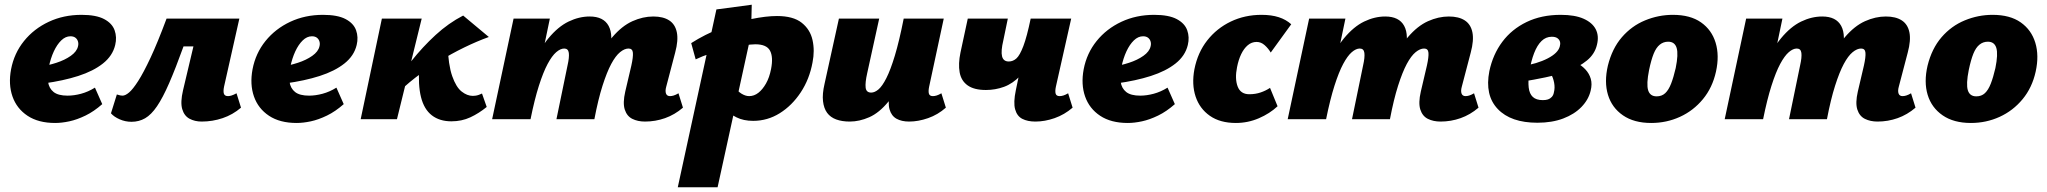

<svg xmlns="http://www.w3.org/2000/svg" viewBox="-20 -506 8690 815"><path d="M214 16Q143 16 97 -14.5Q51 -45 33 -96.5Q15 -148 27 -212Q40 -280 82 -332Q124 -384 187 -413.5Q250 -443 326 -443Q388 -443 422 -425Q456 -407 466.5 -377.5Q477 -348 469 -315Q458 -269 417 -236.5Q376 -204 312 -183.5Q248 -163 167 -152L150 -223Q184 -228 219.5 -239.5Q255 -251 280.5 -269Q306 -287 311 -309Q314 -320 311 -330Q308 -340 300 -346Q292 -352 279 -352Q258 -352 240 -334.5Q222 -317 208.5 -288Q195 -259 187 -221Q180 -186 184 -158.5Q188 -131 207.5 -115.5Q227 -100 267 -100Q294 -100 324 -108Q354 -116 383 -134L414 -64Q379 -33 343 -15.5Q307 2 274.5 9Q242 16 214 16Z M538 11Q512 11 488 0.5Q464 -10 451 -25L476 -105Q485 -102 490.5 -101Q496 -100 500 -100Q512 -100 528 -113.5Q544 -127 566.5 -162Q589 -197 619 -261Q649 -325 687 -427H891L873 -309H759Q725 -215 698 -153Q671 -91 646.5 -55Q622 -19 596 -4Q570 11 538 11ZM836 10Q807 10 784.5 -2Q762 -14 753.5 -43Q745 -72 757 -123L829 -427H996L931 -138Q927 -118 930.5 -108Q934 -98 948 -98Q954 -98 962.5 -100.5Q971 -103 984 -110L1003 -49Q968 -19 925 -4.5Q882 10 836 10Z M1239 16Q1168 16 1122 -14.5Q1076 -45 1058 -96.5Q1040 -148 1052 -212Q1065 -280 1107 -332Q1149 -384 1212 -413.5Q1275 -443 1351 -443Q1413 -443 1447 -425Q1481 -407 1491.5 -377.5Q1502 -348 1494 -315Q1483 -269 1442 -236.5Q1401 -204 1337 -183.5Q1273 -163 1192 -152L1175 -223Q1209 -228 1244.5 -239.5Q1280 -251 1305.5 -269Q1331 -287 1336 -309Q1339 -320 1336 -330Q1333 -340 1325 -346Q1317 -352 1304 -352Q1283 -352 1265 -334.5Q1247 -317 1233.5 -288Q1220 -259 1212 -221Q1205 -186 1209 -158.5Q1213 -131 1232.5 -115.5Q1252 -100 1292 -100Q1319 -100 1349 -108Q1379 -116 1408 -134L1439 -64Q1404 -33 1368 -15.5Q1332 2 1299.5 9Q1267 16 1239 16Z M1659 -101 1635 -123Q1678 -186 1726 -246.5Q1774 -307 1829 -357.5Q1884 -408 1946 -440L2055 -349Q2005 -331 1950.5 -304.5Q1896 -278 1842.5 -245Q1789 -212 1742 -175.5Q1695 -139 1659 -101ZM1511 0 1601 -427H1770L1665 0ZM1896 9Q1846 9 1813 -16.5Q1780 -42 1767 -94Q1754 -146 1760 -226L1880 -314Q1883 -230 1899.5 -183Q1916 -136 1939.5 -117.5Q1963 -99 1987 -99Q1993 -99 1999.5 -100Q2006 -101 2013 -103.5Q2020 -106 2026 -109L2046 -52Q2013 -25 1976.5 -8Q1940 9 1896 9Z M2718 10Q2687 10 2664 -1.5Q2641 -13 2632 -41Q2623 -69 2634 -117L2660 -228Q2668 -264 2666.5 -282Q2665 -300 2648 -300Q2631 -300 2612 -284.5Q2593 -269 2574.5 -234.5Q2556 -200 2537.5 -142Q2519 -84 2503 0H2444Q2469 -130 2503.5 -215Q2538 -300 2579 -348Q2620 -396 2664.5 -416Q2709 -436 2753 -436Q2795 -436 2820.5 -419.5Q2846 -403 2853 -369Q2860 -335 2846 -283L2808 -138Q2803 -120 2807 -109Q2811 -98 2824 -98Q2831 -98 2839.5 -100.5Q2848 -103 2860 -110L2879 -49Q2844 -19 2803 -4.5Q2762 10 2718 10ZM2069 0 2160 -427H2314L2225 0ZM2176 0Q2200 -126 2233.5 -210Q2267 -294 2308 -343.5Q2349 -393 2393.5 -414.5Q2438 -436 2483 -436Q2542 -436 2563.5 -396Q2585 -356 2566 -283L2497 0H2342L2389 -228Q2397 -263 2394.5 -281.5Q2392 -300 2375 -300Q2359 -300 2341 -284.5Q2323 -269 2304.5 -234.5Q2286 -200 2267.5 -142Q2249 -84 2232 0Z M2857 289 3021 -466 3171 -486 3168 -360 3026 289ZM3177 7Q3136 7 3106 -8Q3076 -23 3056.5 -45Q3037 -67 3028 -89L3094 -143Q3109 -120 3126.5 -109Q3144 -98 3160 -98Q3181 -98 3199 -112Q3217 -126 3231.5 -151.5Q3246 -177 3253 -213Q3263 -264 3248.5 -291Q3234 -318 3186 -318Q3168 -318 3137 -313Q3106 -308 3069.5 -299.5Q3033 -291 2997.5 -279.5Q2962 -268 2933 -254L2914 -323Q2972 -360 3038.5 -386Q3105 -412 3168.5 -425Q3232 -438 3278 -438Q3347 -438 3383 -409.5Q3419 -381 3429 -336Q3439 -291 3429 -241Q3416 -170 3379 -114Q3342 -58 3290 -25.5Q3238 7 3177 7Z M3587 10Q3554 10 3529.5 1Q3505 -8 3491 -27Q3477 -46 3473.5 -76.5Q3470 -107 3480 -150L3541 -427H3712L3661 -195Q3652 -155 3654.5 -134Q3657 -113 3678 -113Q3693 -113 3709 -126.5Q3725 -140 3742.5 -174.5Q3760 -209 3778.5 -270Q3797 -331 3816 -427H3884Q3858 -293 3824 -207.5Q3790 -122 3751 -74.5Q3712 -27 3670 -8.5Q3628 10 3587 10ZM3839 10Q3807 10 3785.5 -2Q3764 -14 3756 -41.5Q3748 -69 3758 -117L3821 -427H3986L3924 -138Q3920 -119 3923 -108.5Q3926 -98 3940 -98Q3947 -98 3955.5 -100.5Q3964 -103 3976 -110L3995 -49Q3961 -19 3919.5 -4.5Q3878 10 3839 10Z M4165 -124Q4115 -124 4087.5 -143.5Q4060 -163 4053.5 -199Q4047 -235 4057 -283L4088 -427H4258L4239 -335Q4228 -289 4233.5 -267Q4239 -245 4262 -245Q4280 -245 4294.5 -258Q4309 -271 4324 -310.5Q4339 -350 4355 -427H4419Q4398 -337 4371 -278Q4344 -219 4311.5 -185Q4279 -151 4242 -137.5Q4205 -124 4165 -124ZM4375 10Q4342 10 4319.5 -1.5Q4297 -13 4289 -42Q4281 -71 4292 -123L4355 -427H4527L4462 -138Q4458 -119 4461 -108.5Q4464 -98 4478 -98Q4485 -98 4493.5 -100.5Q4502 -103 4514 -110L4533 -49Q4498 -19 4456.5 -4.5Q4415 10 4375 10Z M4767 16Q4696 16 4650 -14.5Q4604 -45 4586 -96.5Q4568 -148 4580 -212Q4593 -280 4635 -332Q4677 -384 4740 -413.5Q4803 -443 4879 -443Q4941 -443 4975 -425Q5009 -407 5019.5 -377.5Q5030 -348 5022 -315Q5011 -269 4970 -236.5Q4929 -204 4865 -183.5Q4801 -163 4720 -152L4703 -223Q4737 -228 4772.5 -239.5Q4808 -251 4833.5 -269Q4859 -287 4864 -309Q4867 -320 4864 -330Q4861 -340 4853 -346Q4845 -352 4832 -352Q4811 -352 4793 -334.5Q4775 -317 4761.5 -288Q4748 -259 4740 -221Q4733 -186 4737 -158.5Q4741 -131 4760.5 -115.5Q4780 -100 4820 -100Q4847 -100 4877 -108Q4907 -116 4936 -134L4967 -64Q4932 -33 4896 -15.5Q4860 2 4827.5 9Q4795 16 4767 16Z M5226 16Q5159 16 5115.5 -14.5Q5072 -45 5055 -96.5Q5038 -148 5050 -212Q5064 -283 5104.5 -334.5Q5145 -386 5204.5 -414.5Q5264 -443 5335 -443Q5377 -443 5408 -433Q5439 -423 5461 -403L5374 -283Q5364 -300 5348.5 -314Q5333 -328 5314 -328Q5293 -328 5276.5 -314Q5260 -300 5248.5 -276Q5237 -252 5231 -221Q5221 -172 5233.5 -139Q5246 -106 5283 -106Q5309 -106 5331 -113.5Q5353 -121 5371 -133L5403 -55Q5370 -24 5323.5 -4Q5277 16 5226 16Z M6095 10Q6064 10 6041 -1.5Q6018 -13 6009 -41Q6000 -69 6011 -117L6037 -228Q6045 -264 6043.5 -282Q6042 -300 6025 -300Q6008 -300 5989 -284.5Q5970 -269 5951.5 -234.5Q5933 -200 5914.5 -142Q5896 -84 5880 0H5821Q5846 -130 5880.5 -215Q5915 -300 5956 -348Q5997 -396 6041.5 -416Q6086 -436 6130 -436Q6172 -436 6197.5 -419.5Q6223 -403 6230 -369Q6237 -335 6223 -283L6185 -138Q6180 -120 6184 -109Q6188 -98 6201 -98Q6208 -98 6216.5 -100.5Q6225 -103 6237 -110L6256 -49Q6221 -19 6180 -4.5Q6139 10 6095 10ZM5446 0 5537 -427H5691L5602 0ZM5553 0Q5577 -126 5610.5 -210Q5644 -294 5685 -343.5Q5726 -393 5770.5 -414.5Q5815 -436 5860 -436Q5919 -436 5940.5 -396Q5962 -356 5943 -283L5874 0H5719L5766 -228Q5774 -263 5771.5 -281.5Q5769 -300 5752 -300Q5736 -300 5718 -284.5Q5700 -269 5681.5 -234.5Q5663 -200 5644.5 -142Q5626 -84 5609 0Z M6506 15Q6393 15 6337.5 -43.5Q6282 -102 6302 -204Q6317 -275 6357 -328.5Q6397 -382 6460 -412.5Q6523 -443 6605 -443Q6665 -443 6702 -426.5Q6739 -410 6753.5 -382Q6768 -354 6759 -317Q6750 -277 6716.5 -249.5Q6683 -222 6636.5 -205Q6590 -188 6539.5 -177.5Q6489 -167 6445 -160L6440 -225Q6505 -235 6549.5 -258Q6594 -281 6601 -309Q6604 -319 6602 -328Q6600 -337 6591.5 -343.5Q6583 -350 6567 -350Q6542 -350 6523.5 -332Q6505 -314 6492 -280.5Q6479 -247 6471 -199Q6466 -161 6469 -134.5Q6472 -108 6486.5 -94.5Q6501 -81 6529 -81Q6542 -81 6551 -84Q6560 -87 6567 -94.5Q6574 -102 6576 -114Q6581 -133 6577 -154.5Q6573 -176 6563.5 -192.5Q6554 -209 6544 -212L6620 -259Q6647 -253 6670 -241Q6693 -229 6709.5 -211.5Q6726 -194 6732.5 -171.5Q6739 -149 6732 -121Q6723 -83 6693 -52Q6663 -21 6615.5 -3Q6568 15 6506 15Z M6989 16Q6916 16 6869 -16.5Q6822 -49 6805.5 -103.5Q6789 -158 6805 -227Q6823 -300 6864.5 -348Q6906 -396 6963 -419.5Q7020 -443 7081 -443Q7155 -443 7200.5 -411Q7246 -379 7262.5 -324.5Q7279 -270 7264 -202Q7249 -134 7208.5 -85Q7168 -36 7111 -10Q7054 16 6989 16ZM7012 -97Q7034 -97 7048.5 -110.5Q7063 -124 7073.5 -151Q7084 -178 7093 -217Q7105 -276 7097 -302.5Q7089 -329 7061 -329Q7041 -329 7025.5 -316.5Q7010 -304 6999.5 -278Q6989 -252 6980 -209Q6968 -149 6976 -123Q6984 -97 7012 -97Z M7950 10Q7919 10 7896 -1.5Q7873 -13 7864 -41Q7855 -69 7866 -117L7892 -228Q7900 -264 7898.5 -282Q7897 -300 7880 -300Q7863 -300 7844 -284.5Q7825 -269 7806.5 -234.5Q7788 -200 7769.5 -142Q7751 -84 7735 0H7676Q7701 -130 7735.5 -215Q7770 -300 7811 -348Q7852 -396 7896.5 -416Q7941 -436 7985 -436Q8027 -436 8052.5 -419.5Q8078 -403 8085 -369Q8092 -335 8078 -283L8040 -138Q8035 -120 8039 -109Q8043 -98 8056 -98Q8063 -98 8071.5 -100.5Q8080 -103 8092 -110L8111 -49Q8076 -19 8035 -4.5Q7994 10 7950 10ZM7301 0 7392 -427H7546L7457 0ZM7408 0Q7432 -126 7465.5 -210Q7499 -294 7540 -343.5Q7581 -393 7625.5 -414.5Q7670 -436 7715 -436Q7774 -436 7795.5 -396Q7817 -356 7798 -283L7729 0H7574L7621 -228Q7629 -263 7626.5 -281.5Q7624 -300 7607 -300Q7591 -300 7573 -284.5Q7555 -269 7536.5 -234.5Q7518 -200 7499.5 -142Q7481 -84 7464 0Z M8346 16Q8273 16 8226 -16.5Q8179 -49 8162.5 -103.5Q8146 -158 8162 -227Q8180 -300 8221.5 -348Q8263 -396 8320 -419.5Q8377 -443 8438 -443Q8512 -443 8557.5 -411Q8603 -379 8619.5 -324.5Q8636 -270 8621 -202Q8606 -134 8565.5 -85Q8525 -36 8468 -10Q8411 16 8346 16ZM8369 -97Q8391 -97 8405.5 -110.5Q8420 -124 8430.5 -151Q8441 -178 8450 -217Q8462 -276 8454 -302.5Q8446 -329 8418 -329Q8398 -329 8382.5 -316.5Q8367 -304 8356.5 -278Q8346 -252 8337 -209Q8325 -149 8333 -123Q8341 -97 8369 -97Z"/></svg>

Font: Ysabeau Black
Style: Italic
Weight: 900
Italic angle: -12°
Version: Version 2.000;gftools[0.9.27.dev2+g8671c4b]